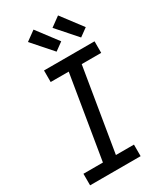

<svg xmlns="http://www.w3.org/2000/svg" viewBox="-239 -1066 977 1152"><g transform="rotate(-30 250.0 -489.5)"><path d="M377 0H27V-80H162L257 -655H132V-735H482V-655H347L252 -80H377ZM424 -795 304 -931 370 -979 479 -835ZM254 -795 134 -931 200 -979 309 -835Z"/></g></svg>

Font: Iosevka Term Curly Medium
Style: Italic
Weight: 500
Italic angle: -9°
Designer: Belleve Invis
Foundry: Belleve Invis
Version: Version 32.3.0